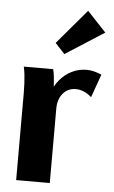

<svg xmlns="http://www.w3.org/2000/svg" viewBox="-54 -804 502 842"><g transform="rotate(5 196.5 -383.5)"><path d="M49.7 0V-383.1Q49.7 -404.5 48.7 -424Q47.7 -443.6 45.7 -462.4Q43.7 -481.1 39.7 -498.7H169.1Q173.1 -482.6 175.1 -464.5Q177.1 -446.5 178.1 -426.6Q179.1 -406.6 179.1 -383.1L163.6 -387.2Q175.6 -424.8 198.2 -451.9Q220.8 -479 251.3 -493.8Q281.7 -508.7 316.2 -508.7Q331.4 -508.7 346.9 -505Q362.3 -501.2 381.8 -493.3L345.3 -390.8Q329.5 -405.2 311.5 -412.8Q293.4 -420.4 275.4 -420.4Q252.7 -420.4 235.2 -408.8Q217.7 -397.2 207.7 -376.5Q197.7 -355.9 197.7 -328.9V0ZM212 -568.9 169.9 -614.4 299.6 -767.1 382.8 -678.4Z"/></g></svg>

Font: Sutasoma
Style: Regular
Weight: 400
Designer: Izhar Fathurrohim, Akbar Rohmanto, Arusyal Khofiqoini
Foundry: Kiwari Kolektiv
Version: Version 1.102